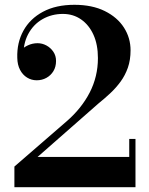

<svg xmlns="http://www.w3.org/2000/svg" viewBox="-20 -780 620 800"><path d="M40 0V-86L257 -274Q319.5 -328 353.8 -394.5Q388 -461 388 -538Q388 -594 369.5 -635Q351 -676 318 -699Q285 -722 242 -722Q195.5 -722 157.2 -700.2Q119 -678.5 97.2 -637.5Q75.5 -596.5 77.5 -539H53Q53 -554.5 65.2 -568.5Q77.5 -582.5 96.5 -591.2Q115.5 -600 136.5 -600Q156 -600 173.5 -590.5Q191 -581 202.2 -564.5Q213.5 -548 213.5 -526Q213.5 -501.5 202.5 -483.5Q191.5 -465.5 173.2 -455.5Q155 -445.5 133 -445.5Q111 -445.5 92.8 -456.8Q74.5 -468 63.5 -489Q52.5 -510 52 -539Q50 -602 77.5 -652Q105 -702 159 -731Q213 -760 290 -760Q364 -760 416.5 -734Q469 -708 496.5 -665Q524 -622 524 -570.5Q524 -530 512.8 -498Q501.5 -466 482.5 -440Q463.5 -414 439.8 -391.8Q416 -369.5 391 -349.5L136.5 -126H518.5V-201H544.5V0Z"/></svg>

Font: Bodoni Moda 9pt SemiBold
Style: Regular
Weight: 600
Designer: Owen Earl
Foundry: indestructible type
Version: Version 2.005